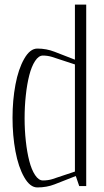

<svg xmlns="http://www.w3.org/2000/svg" viewBox="-20 -820 460 846"><path d="M359.9 0H329.1L314 -44.4L220.7 -7.8Q186 5.9 144.5 5.9Q112.3 5.9 86.7 -39.1Q61 -84 48.1 -153.3Q35.2 -222.7 35.2 -300.8Q35.2 -378.4 48.1 -447.3Q61 -516.1 86.7 -561Q112.3 -606 144.5 -606Q184.6 -606 220.7 -591.8L310.1 -557.1V-799.8H359.9ZM310.1 -536.1 209 -569.3Q189.5 -575.2 168.9 -575.2Q150.4 -575.2 134.8 -551.5Q119.1 -527.8 109.1 -488.8Q99.1 -449.7 93.8 -400.4Q88.4 -351.1 88.4 -298.8Q88.4 -247.1 93.8 -198.2Q99.1 -149.4 109.1 -110.6Q119.1 -71.8 134.8 -48.3Q150.4 -24.9 168.9 -24.9Q190.9 -24.9 209 -30.3L310.1 -64Z"/></svg>

Font: Reswysokr
Style: Regular
Weight: 500
Version: Version 0.984